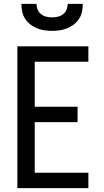

<svg xmlns="http://www.w3.org/2000/svg" viewBox="-20 -975 540 995"><path d="M70 0V-735H438V-655H160V-422H382V-342H160V-80H438V0ZM250 -815Q230 -815 210 -818Q190 -821 171.5 -828.5Q153 -836 137 -848.5Q121 -861 110 -878Q99 -895 95 -915Q91 -935 91 -955H169Q169 -940 175 -925.5Q181 -911 193 -901.5Q205 -892 220 -888.5Q235 -885 250 -885Q265 -885 280 -888.5Q295 -892 307 -901.5Q319 -911 325 -925.5Q331 -940 331 -955H409Q409 -935 405 -915Q401 -895 390 -878Q379 -861 363 -848.5Q347 -836 328.5 -828.5Q310 -821 290 -818Q270 -815 250 -815Z"/></svg>

Font: Iosevka Fixed Medium
Style: Regular
Weight: 500
Monospace: yes
Designer: Belleve Invis
Foundry: Belleve Invis
Version: Version 32.3.0